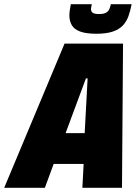

<svg xmlns="http://www.w3.org/2000/svg" viewBox="-72 -896 654 916"><path d="M-52 0 236 -688H515L510 0H321L327 -114H184L142 0ZM241 -261H332L346 -522H338ZM388 -735Q339 -735 310.5 -745.5Q282 -756 270.5 -776Q259 -796 259 -822Q259 -834 261 -847.5Q263 -861 266 -876H366Q365 -870 363.5 -864Q362 -858 362 -853Q362 -842 370 -835.5Q378 -829 400 -829Q423 -829 434 -835.5Q445 -842 449.5 -852.5Q454 -863 457 -876H556Q550 -845 541 -819.5Q532 -794 514.5 -775Q497 -756 466.5 -745.5Q436 -735 388 -735Z"/></svg>

Font: Saira SemiCondensed Black
Style: Italic
Weight: 900
Width: 4
Italic angle: -12°
Designer: Hector Gatti with collaboration of the Omnibus-Type team
Foundry: Omnibus-Type
Version: Version 1.101